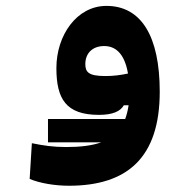

<svg xmlns="http://www.w3.org/2000/svg" viewBox="-20 -375 626 635"><path d="M208 239.3C400.4 239.3 508.3 147 508.3 -71.8C508.3 -254.9 447.3 -355.5 332 -355.5C233.9 -355.5 166.5 -258.3 166.5 -149.9C166.5 -47.9 198.2 4.9 307.1 4.9C354 4.9 378.4 -7.3 389.6 -26.9H405.3C402.8 -9.8 398.9 5.4 394 18.6H138.7V95.7H314.9C283.7 106.9 244.6 111.3 199.2 111.3C155.3 111.3 123.5 106.4 85.4 98.6L78.1 216.8C111.8 231 161.6 239.3 208 239.3ZM403.3 -131.8C377.9 -126.5 355.5 -123.5 328.6 -123.5C272.5 -123.5 262.2 -136.7 262.2 -163.1C262.2 -197.8 284.7 -222.7 324.7 -222.7C357.4 -222.7 391.1 -203.6 403.3 -131.8Z"/></svg>

Font: Cascadia Mono NF
Style: Bold
Weight: 700
Monospace: yes
Designer: Aaron Bell
Foundry: Saja Typeworks
Version: Version 2404.023